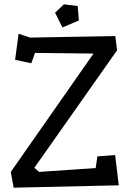

<svg xmlns="http://www.w3.org/2000/svg" viewBox="-20 -871 600 889"><path d="M30 -2ZM66 -715 119 -697 514 -704 522 -638 139 -94 161 -75 423 -93 431 -147 513 -153 530 -13 43 -2 30 -75 413 -623 142 -626 125 -578 50 -594ZM269 -744 235 -812 276 -851 340 -843 345 -776Z"/></svg>

Font: Underdog
Style: Regular
Weight: 400
Designer: Sergey Steblina
Foundry: Sergey Steblina, Jovanny Lemonad
Version: Version 1.001; ttfautohint (v0.9)